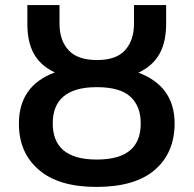

<svg xmlns="http://www.w3.org/2000/svg" viewBox="-20 -734 770 764"><path d="M363.8 9.8C466.8 9.8 544.4 -13.2 596.7 -58.6C648.9 -104 674.8 -165.5 674.8 -243.2C674.8 -342.8 624.5 -410.2 530.8 -444.8C610.8 -482.4 641.1 -547.9 641.1 -640.1V-713.9H513.2V-640.1C513.2 -596.2 501.5 -561 478 -534.7C454.6 -508.3 417.5 -495.1 366.2 -495.1C314 -495.1 276.4 -508.3 252.4 -534.7C228.5 -561 216.8 -596.2 216.8 -640.1V-713.9H88.9V-639.2C88.9 -547.9 118.2 -483.4 198.2 -445.8C103 -410.6 55.2 -342.8 55.2 -242.2C55.2 -164.6 81.5 -103.5 134.8 -58.1C187.5 -12.7 263.7 9.8 363.8 9.8ZM365.2 -99.1C242.2 -99.1 189.9 -151.9 189.9 -243.2C189.9 -333.5 242.2 -387.2 365.2 -387.2C427.2 -387.2 471.7 -374.5 499 -349.1C526.4 -323.7 540 -288.6 540 -243.2C540 -151.9 488.8 -99.1 365.2 -99.1Z"/></svg>

Font: Noto Reveo Sans
Style: Regular
Weight: 600
Designer: Monotype Design Team
Foundry: Monotype Imaging Inc.
Version: Version 2.007